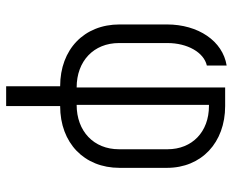

<svg xmlns="http://www.w3.org/2000/svg" viewBox="-88 -508 775 640"><g transform="rotate(90 300.0 -187.5)"><path d="M267 180H333V0C456 0 539 -80 539 -198V-356C539 -471 455 -550 333 -550H271V-55C183 -55 123 -112 123 -196V-358C123 -424 154 -479 198 -489V-555C116 -542 61 -460 61 -356V-198C61 -80 144 0 267 0ZM329 -55V-496H333C419 -496 477 -440 477 -358V-196C477 -112 417 -55 329 -55Z"/></g></svg>

Font: JetBrains Mono ExtraLight
Style: Regular
Weight: 240
Monospace: yes
Designer: Philipp Nurullin, Konstantin Bulenkov
Foundry: JetBrains
Version: Version 2.305